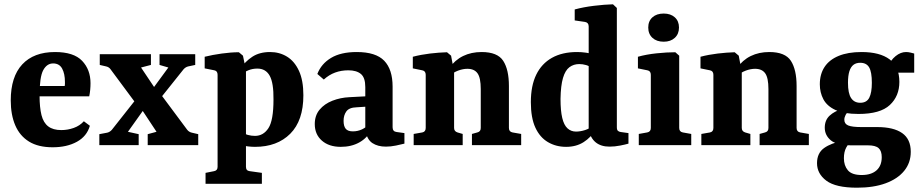

<svg xmlns="http://www.w3.org/2000/svg" viewBox="-20 -675 4282 893"><path d="M30 -208Q30 -318 83.5 -375.5Q137 -433 236 -433Q323 -433 362 -392Q401 -351 401 -288Q401 -273 399.5 -257Q398 -241 395 -227H120V-275H281Q282 -280 282 -284Q282 -288 282 -294Q282 -332 269 -356Q256 -380 227 -380Q198 -380 181 -348.5Q164 -317 164 -231Q164 -175 173 -139.5Q182 -104 204.5 -87Q227 -70 265 -70Q295 -70 323 -80Q351 -90 370 -111L398 -90Q384 -41 337.5 -15.5Q291 10 225 10Q158 10 115 -16.5Q72 -43 51 -92Q30 -141 30 -208Z M442 0V-51L479 -58Q491 -61 500 -71L631 -237H672L763 -361L722 -373V-423H888V-373L855 -366Q843 -363 834 -353L707 -194H669L575 -62L625 -51V0ZM667 0V-51L708 -62L628 -183H620L494 -353Q487 -363 474 -366L444 -373V-423H682V-373L636 -361L715 -243H723L851 -71Q859 -61 872 -58L902 -51V0Z M936 180V129L976 121Q992 118 992 101V-327Q992 -345 977 -348L932 -357V-411Q968 -420 1011.5 -426Q1055 -432 1091 -432L1110 -416L1124 -349V101Q1124 119 1141 121L1198 129V180ZM1166 8Q1151 8 1133.5 6Q1116 4 1098 -1L1104 -66Q1116 -52 1132.5 -47.5Q1149 -43 1166 -43Q1205 -43 1228.5 -79Q1252 -115 1252 -212Q1253 -289 1234.5 -322.5Q1216 -356 1177 -356Q1154 -356 1135 -348Q1116 -340 1108 -331L1097 -354Q1120 -389 1153.5 -411Q1187 -433 1236 -433Q1280 -433 1315 -411.5Q1350 -390 1370.5 -345.5Q1391 -301 1391 -232Q1391 -114 1330 -53Q1269 8 1166 8Z M1565 8Q1510 8 1477 -21Q1444 -50 1444 -98Q1444 -138 1466.5 -165Q1489 -192 1526 -206.5Q1563 -221 1605 -223L1700 -228V-180L1639 -176Q1604 -175 1591 -157Q1578 -139 1578 -113Q1578 -88 1588 -76Q1598 -64 1621 -64Q1644 -64 1664 -73.5Q1684 -83 1697 -99L1707 -71Q1688 -33 1651 -12.5Q1614 8 1565 8ZM1456 -331Q1474 -378 1519.5 -405.5Q1565 -433 1639 -433Q1728 -433 1767 -392.5Q1806 -352 1806 -272V-83Q1806 -63 1825 -61L1861 -56V-7Q1846 -3 1821.5 2Q1797 7 1775 7Q1737 7 1712 -9.5Q1687 -26 1679 -69V-270Q1679 -314 1658.5 -331Q1638 -348 1600 -348Q1567 -348 1538.5 -337.5Q1510 -327 1486 -305Z M2175 0V-52L2200 -59Q2208 -61 2212 -66Q2216 -71 2216 -80V-261Q2216 -313 2201 -334Q2186 -355 2154 -355Q2133 -355 2110.5 -346.5Q2088 -338 2068 -321L2069 -358Q2096 -396 2134 -414.5Q2172 -433 2220 -433Q2294 -433 2320.5 -392Q2347 -351 2347 -275V-80Q2347 -62 2364 -59L2404 -52V0ZM1904 0V-52L1944 -59Q1960 -62 1960 -80V-327Q1960 -345 1944 -348L1900 -357V-411Q1938 -421 1980 -426Q2022 -431 2059 -432L2078 -416L2092 -341V-80Q2092 -64 2108 -59L2132 -52V0Z M2613 8Q2566 8 2528.5 -14Q2491 -36 2470 -81.5Q2449 -127 2449 -200Q2449 -276 2474 -327.5Q2499 -379 2547 -406Q2595 -433 2664 -433Q2684 -433 2705.5 -430Q2727 -427 2739 -422L2729 -360Q2721 -368 2705.5 -372.5Q2690 -377 2674 -377Q2648 -377 2628.5 -362.5Q2609 -348 2598.5 -312.5Q2588 -277 2587 -215Q2587 -160 2595 -126.5Q2603 -93 2619.5 -78Q2636 -63 2659 -63Q2679 -63 2701 -70Q2723 -77 2736 -90L2750 -72Q2729 -36 2694.5 -14Q2660 8 2613 8ZM2849 -638V-83Q2849 -71 2854 -66.5Q2859 -62 2867 -61L2903 -56V-7Q2890 -3 2864.5 2Q2839 7 2815 7Q2775 7 2750.5 -13Q2726 -33 2718 -73V-552Q2718 -570 2701 -573L2653 -580V-631Q2693 -642 2742.5 -648Q2792 -654 2831 -655Z M3139 -80Q3139 -62 3156 -59L3195 -52V0H2951V-52L2990 -59Q3007 -62 3007 -80V-327Q3007 -345 2991 -348L2947 -357V-411Q2986 -422 3034 -427Q3082 -432 3121 -432L3139 -416ZM3138 -547Q3138 -517 3118.5 -499Q3099 -481 3067 -481Q3034 -481 3014.5 -499Q2995 -517 2995 -547Q2995 -577 3014.5 -594.5Q3034 -612 3067 -612Q3099 -612 3118.5 -594.5Q3138 -577 3138 -547Z M3513 0V-52L3538 -59Q3546 -61 3550 -66Q3554 -71 3554 -80V-261Q3554 -313 3539 -334Q3524 -355 3492 -355Q3471 -355 3448.5 -346.5Q3426 -338 3406 -321L3407 -358Q3434 -396 3472 -414.5Q3510 -433 3558 -433Q3632 -433 3658.5 -392Q3685 -351 3685 -275V-80Q3685 -62 3702 -59L3742 -52V0ZM3242 0V-52L3282 -59Q3298 -62 3298 -80V-327Q3298 -345 3282 -348L3238 -357V-411Q3276 -421 3318 -426Q3360 -431 3397 -432L3416 -416L3430 -341V-80Q3430 -64 3446 -59L3470 -52V0Z M4216 31Q4216 82 4185.5 119.5Q4155 157 4099 177.5Q4043 198 3966 198Q3867 198 3823.5 165.5Q3780 133 3780 84Q3780 37 3813 13.5Q3846 -10 3901 -20L3941 -19Q3927 -9 3916 11Q3905 31 3905 61Q3905 95 3923.5 117Q3942 139 3988 139Q4032 139 4056.5 117.5Q4081 96 4081 56Q4081 27 4066.5 14Q4052 1 4017 1H3942Q3872 1 3844 -22.5Q3816 -46 3816 -81Q3816 -116 3838.5 -137Q3861 -158 3897 -168L3935 -163Q3919 -152 3913 -140.5Q3907 -129 3907 -118Q3907 -99 3925 -91.5Q3943 -84 3986 -84H4060Q4136 -84 4176 -56Q4216 -28 4216 31ZM4163 -294Q4163 -228 4118.5 -186.5Q4074 -145 3973 -145Q3905 -145 3865.5 -163.5Q3826 -182 3809.5 -213.5Q3793 -245 3793 -283Q3793 -330 3815 -363.5Q3837 -397 3880.5 -415Q3924 -433 3987 -433Q4072 -433 4117.5 -399Q4163 -365 4163 -294ZM3924 -290Q3924 -241 3938.5 -219Q3953 -197 3981 -197Q4011 -197 4023 -220.5Q4035 -244 4035 -290Q4035 -340 4022.5 -361.5Q4010 -383 3981 -383Q3962 -383 3949.5 -373.5Q3937 -364 3930.5 -343.5Q3924 -323 3924 -290ZM4140 -337 4108 -362Q4122 -395 4145.5 -414Q4169 -433 4194 -433Q4204 -433 4214.5 -430.5Q4225 -428 4232 -426V-337Z"/></svg>

Font: Rasa
Style: Bold
Weight: 700
Designer: Anna Giedrys (Yrsa+Rasa design), David Brezina (Yrsa art-direction, Rasa art-direction, design)
Foundry: Rosetta Type Foundry
Version: Version 2.004